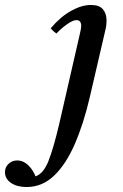

<svg xmlns="http://www.w3.org/2000/svg" viewBox="-194 -498 497 773"><path d="M172 -478Q206 -478 220.5 -460.5Q235 -443 235 -416Q235 -410 234 -398.5Q233 -387 230 -376L168 -109Q143 -1 107.5 81Q72 163 24 209Q-24 255 -87 255Q-125 255 -149.5 238.5Q-174 222 -174 195Q-174 175 -159.5 161.5Q-145 148 -125 148Q-100 148 -80.5 167Q-61 186 -51 212Q-19 201 1 150.5Q21 100 44 3L126 -355Q133 -384 133 -393Q133 -417 114 -417Q100 -417 77.5 -401.5Q55 -386 33 -363Q26 -368 20.5 -373Q15 -378 10 -384Q50 -431 92.5 -454.5Q135 -478 172 -478Z"/></svg>

Font: Tiro Gurmukhi
Style: Italic
Weight: 400
Italic angle: -11°
Designer: Gurmukhi: John Hudson & Fiona Ross, assisted by Paul Hanslow. Latin: John Hudson with Paul Hanslow, assisted by Kaja Soj
Foundry: Tiro Typeworks Ltd.
Version: Version 1.52